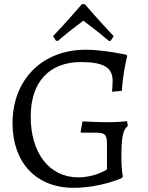

<svg xmlns="http://www.w3.org/2000/svg" viewBox="-20 -887 707 919"><path d="M257 -691C305 -733 351 -767 379 -788C406 -767 454 -732 501 -691L510 -692L524 -714C459 -782 386 -867 386 -867H372C372 -867 299 -782 234 -714L248 -692ZM332 12C459 12 562 -34 562 -34L568 -43C564 -60 561 -96 561 -131C561 -230 568 -265 592 -285L588 -307C588 -307 545 -302 502 -302C443 -302 375 -306 375 -306L366 -256L368 -252H437C482 -252 492 -243 492 -198V-76C492 -76 435 -38 355 -38C217 -38 127 -153 127 -329C127 -495 216 -590 368 -590C474 -590 519 -564 519 -502C519 -475 516 -448 516 -448L563 -452C569 -544 589 -619 589 -619L585 -625C585 -625 474 -649 391 -649C182 -649 40 -506 40 -297C40 -108 154 12 332 12Z"/></svg>

Font: Alegreya SC
Style: Regular
Weight: 400
Designer: Juan Pablo del Peral
Foundry: Huerta Tipografica
Version: Version 2.007;PS 002.007;hotconv 1.0.88;makeotf.lib2.5.64775